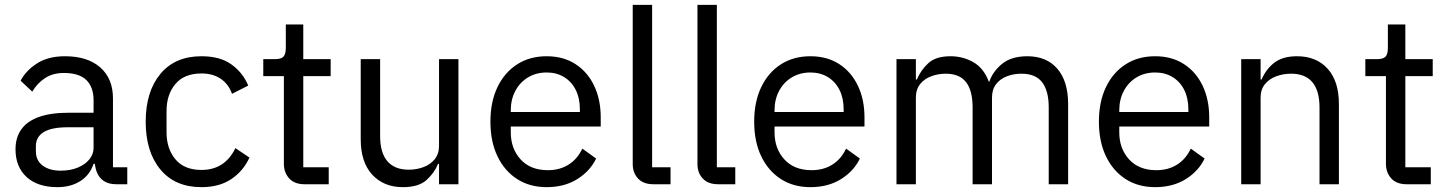

<svg xmlns="http://www.w3.org/2000/svg" viewBox="-20 -760 5974 792"><path d="M505 0H460Q428 0 408 -13.5Q388 -27 379 -51Q370 -75 370 -106V-113L401 -84H366Q350 -37 310.5 -12.5Q271 12 217 12Q135 12 89.5 -30Q44 -72 44 -144Q44 -193 68 -226.5Q92 -260 140.5 -277.5Q189 -295 264 -295H366V-346Q366 -401 336 -430Q306 -459 244 -459Q198 -459 166 -438Q134 -417 113 -382L65 -427Q86 -468 132 -498Q178 -528 248 -528Q341 -528 393.5 -482Q446 -436 446 -354V-70H505ZM366 -235H260Q192 -235 160 -215Q128 -195 128 -157V-136Q128 -98 156 -77Q184 -56 230 -56Q270 -56 300.5 -68.5Q331 -81 348.5 -102.5Q366 -124 366 -150Z M811 12Q702 12 641.5 -61Q581 -134 581 -258Q581 -382 641.5 -455Q702 -528 811 -528Q888 -528 935 -494Q982 -460 1004 -407L937 -373Q923 -413 890.5 -435Q858 -457 811 -457Q740 -457 703.5 -413.5Q667 -370 667 -302V-214Q667 -147 703.5 -103Q740 -59 811 -59Q860 -59 895 -82Q930 -105 951 -149L1009 -110Q984 -55 934.5 -21.5Q885 12 811 12Z M1336 0H1236Q1195 0 1173 -24Q1151 -48 1151 -85V-446H1066V-516H1114Q1140 -516 1149.5 -526.5Q1159 -537 1159 -563V-659H1231V-516H1344V-446H1231V-70H1336Z M1791 0V-84H1787Q1772 -47 1739.5 -17.5Q1707 12 1642 12Q1563 12 1515.5 -39.5Q1468 -91 1468 -185V-516H1548V-199Q1548 -130 1578 -95Q1608 -60 1666 -60Q1698 -60 1726.5 -70.5Q1755 -81 1773 -103Q1791 -125 1791 -159V-516H1871V0Z M2235 12Q2165 12 2113 -21.5Q2061 -55 2032 -115.5Q2003 -176 2003 -258Q2003 -340 2032 -400.5Q2061 -461 2113 -494.5Q2165 -528 2235 -528Q2304 -528 2354 -495.5Q2404 -463 2431 -406Q2458 -349 2458 -276V-238H2087V-214Q2087 -147 2127.5 -102.5Q2168 -58 2240 -58Q2289 -58 2325.5 -81Q2362 -104 2382 -147L2439 -106Q2414 -54 2361 -21Q2308 12 2235 12ZM2235 -461Q2192 -461 2158.5 -441Q2125 -421 2106 -385.5Q2087 -350 2087 -305V-298H2372V-309Q2372 -355 2355 -389Q2338 -423 2307 -442Q2276 -461 2235 -461Z M2746 0H2675Q2634 0 2612 -23.5Q2590 -47 2590 -83V-740H2670V-70H2746Z M3013 0H2942Q2901 0 2879 -23.5Q2857 -47 2857 -83V-740H2937V-70H3013Z M3323 12Q3253 12 3201 -21.5Q3149 -55 3120 -115.5Q3091 -176 3091 -258Q3091 -340 3120 -400.5Q3149 -461 3201 -494.5Q3253 -528 3323 -528Q3392 -528 3442 -495.5Q3492 -463 3519 -406Q3546 -349 3546 -276V-238H3175V-214Q3175 -147 3215.5 -102.5Q3256 -58 3328 -58Q3377 -58 3413.5 -81Q3450 -104 3470 -147L3527 -106Q3502 -54 3449 -21Q3396 12 3323 12ZM3323 -461Q3280 -461 3246.5 -441Q3213 -421 3194 -385.5Q3175 -350 3175 -305V-298H3460V-309Q3460 -355 3443 -389Q3426 -423 3395 -442Q3364 -461 3323 -461Z M3758 0H3678V-516H3758V-432H3762Q3779 -472 3810 -500Q3841 -528 3901 -528Q3952 -528 3995 -503.5Q4038 -479 4059 -423H4061Q4075 -465 4113.5 -496.5Q4152 -528 4218 -528Q4297 -528 4341.5 -476.5Q4386 -425 4386 -331V0H4306V-317Q4306 -385 4279 -420.5Q4252 -456 4193 -456Q4162 -456 4134 -445.5Q4106 -435 4089 -413Q4072 -391 4072 -358V0H3992V-317Q3992 -386 3965 -421Q3938 -456 3881 -456Q3850 -456 3821.5 -445.5Q3793 -435 3775.5 -413Q3758 -391 3758 -358Z M4745 12Q4675 12 4623 -21.5Q4571 -55 4542 -115.5Q4513 -176 4513 -258Q4513 -340 4542 -400.5Q4571 -461 4623 -494.5Q4675 -528 4745 -528Q4814 -528 4864 -495.5Q4914 -463 4941 -406Q4968 -349 4968 -276V-238H4597V-214Q4597 -147 4637.5 -102.5Q4678 -58 4750 -58Q4799 -58 4835.5 -81Q4872 -104 4892 -147L4949 -106Q4924 -54 4871 -21Q4818 12 4745 12ZM4745 -461Q4702 -461 4668.5 -441Q4635 -421 4616 -385.5Q4597 -350 4597 -305V-298H4882V-309Q4882 -355 4865 -389Q4848 -423 4817 -442Q4786 -461 4745 -461Z M5180 0H5100V-516H5180V-432H5184Q5203 -476 5237.5 -502Q5272 -528 5330 -528Q5410 -528 5456.5 -476.5Q5503 -425 5503 -331V0H5423V-317Q5423 -386 5393.5 -421Q5364 -456 5306 -456Q5274 -456 5245 -445.5Q5216 -435 5198 -413Q5180 -391 5180 -358Z M5882 0H5782Q5741 0 5719 -24Q5697 -48 5697 -85V-446H5612V-516H5660Q5686 -516 5695.5 -526.5Q5705 -537 5705 -563V-659H5777V-516H5890V-446H5777V-70H5882Z"/></svg>

Font: IBM Plex Sans Var
Style: Regular
Weight: 400
Designer: Mike Abbink, Paul van der Laan, Pieter van Rosmalen
Foundry: Bold Monday
Version: Version 3.000